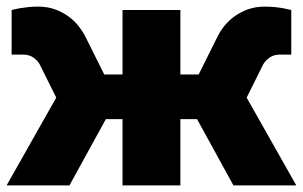

<svg xmlns="http://www.w3.org/2000/svg" viewBox="-20 -560 915 580"><path d="M0 0 149.9 -265.1 100.1 -365.2Q94.2 -376.5 81.5 -385.7Q68.8 -395 49.8 -395H15.1V-529.8L40 -535.2Q51.3 -537.1 65.7 -538.6Q80.1 -540 95.2 -540Q123 -540 145.5 -532Q168 -523.9 186 -511Q204.1 -498 217.5 -481Q231 -463.9 240.2 -444.8L294.9 -335H350.1V-529.8H524.9V-335H580.1L634.8 -444.8Q643.6 -463.9 657.2 -481Q670.9 -498 689 -511Q707 -523.9 729.5 -532Q752 -540 779.8 -540Q794.9 -540 809.6 -538.6Q824.2 -537.1 835 -535.2L859.9 -529.8V-395H825.2Q806.2 -395 793.5 -385.5Q780.8 -376 774.9 -365.2L725.1 -265.1L875 0H685.1L575.2 -200.2H524.9V0H350.1V-200.2H299.8L189.9 0Z"/></svg>

Font: Russo One
Style: Regular
Weight: 400
Designer: Jovanny lemonad
Foundry: Jovanny Lemonad
Version: Version 1.000